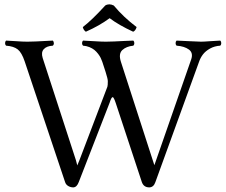

<svg xmlns="http://www.w3.org/2000/svg" viewBox="-20 -833 1021 866"><path d="M493.2 -808.1Q537.1 -755.4 596.2 -710.9Q591.3 -694.3 580.6 -689.9Q515.1 -720.2 474.6 -751Q428.2 -716.8 367.2 -689.9Q356.4 -697.3 353.5 -710.9Q394 -741.7 454.6 -808.1Q471.7 -818.8 493.2 -808.1ZM842.3 -564.9Q852.5 -594.2 832.3 -609.4Q812 -624.5 776.4 -627Q772 -631.3 772 -638.4Q772 -645.5 776.4 -649.9Q795.9 -649.4 834.5 -647.2Q873 -645 886.7 -645Q899.9 -645 927.5 -647.2Q955.1 -649.4 973.6 -649.9Q978 -645.5 978 -638.4Q978 -631.3 973.6 -627Q947.8 -625.5 927.2 -614Q906.7 -602.5 895.3 -587.4Q883.8 -572.3 877.4 -553.2L680.7 -11.2Q672.9 11.7 653.3 12.2Q627.9 12.2 619.6 -12.2L502.4 -367.2Q493.2 -395 488.3 -395Q482.4 -395 474.6 -370.1L335.4 -12.2Q326.7 11.7 310.5 12.2Q298.3 12.2 287.6 5.9Q276.9 -0.5 273.4 -12.2L91.3 -556.2Q78.1 -595.7 60.1 -610.1Q42 -624.5 7.3 -627Q2.9 -631.3 2.9 -638.4Q2.9 -645.5 7.3 -649.9Q24.9 -649.4 53.5 -647.2Q82 -645 103.5 -645Q120.6 -645 141.6 -646Q162.6 -647 184.3 -648.2Q206.1 -649.4 218.3 -649.9Q222.7 -645.5 222.9 -638.4Q223.1 -631.3 218.3 -627Q190.4 -625.5 177.5 -611.3Q164.6 -597.2 172.4 -571.8L322.3 -110.8L328.6 -86.9L338.4 -110.8L464.4 -441.9Q466.3 -447.3 466.3 -466.8Q466.3 -477.1 456.5 -507.8L441.4 -554.2Q438.5 -563 434.3 -571.5Q430.2 -580.1 422.6 -590.1Q415 -600.1 405.8 -607.7Q396.5 -615.2 383.1 -620.6Q369.6 -626 354.5 -627Q350.1 -631.3 350.1 -638.4Q350.1 -645.5 354.5 -649.9Q372.1 -649.4 404.3 -647.2Q436.5 -645 457.5 -645Q474.6 -645 495.1 -646Q515.6 -647 539.1 -648.2Q562.5 -649.4 581.5 -649.9Q585.9 -645.5 585.9 -638.4Q585.9 -631.3 581.5 -627Q549.8 -624 531.7 -607.2Q513.7 -590.3 525.4 -554.2L669.4 -108.9L676.3 -87.9L683.6 -108.9Z"/></svg>

Font: Linux Libertine Display
Style: Regular
Weight: 400
Designer: Philipp H. Poll
Foundry: Philipp H. Poll
Version: Version 5.0.9